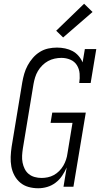

<svg xmlns="http://www.w3.org/2000/svg" viewBox="-20 -997 540 1025"><path d="M184 8Q157 8 132 1Q107 -6 88 -22Q69 -38 57 -60.5Q45 -83 40.5 -108Q36 -133 37 -159.5Q38 -186 42 -213L99 -558Q103 -581 109.5 -603.5Q116 -626 127.5 -647.5Q139 -669 155.5 -688Q172 -707 193 -720Q214 -733 237.5 -738Q261 -743 284 -743Q306 -743 327.5 -738.5Q349 -734 367 -724.5Q385 -715 399 -699Q413 -683 421 -664L433 -735H494L464 -554H403Q407 -579 405 -604Q403 -629 390.5 -649Q378 -669 355.5 -678.5Q333 -688 308 -688H307Q290 -688 271.5 -684Q253 -680 236.5 -671Q220 -662 206 -648Q192 -634 182.5 -618Q173 -602 167.5 -584Q162 -566 159 -549L102 -204Q99 -185 98 -166Q97 -147 100.5 -129Q104 -111 112 -95Q120 -79 133.5 -68Q147 -57 165 -52Q183 -47 202 -47Q218 -47 235 -50.5Q252 -54 267.5 -62.5Q283 -71 296 -84Q309 -97 318 -112.5Q327 -128 332.5 -144.5Q338 -161 340 -177L367 -341H250L259 -396H438L372 0H319L336 -103Q326 -80 311.5 -58.5Q297 -37 276.5 -21.5Q256 -6 232 1Q208 8 184 8ZM317 -797 280 -833 429 -977 474 -933Z"/></svg>

Font: Iosevka Slab Light Oblique
Style: Regular
Weight: 300
Italic angle: -9°
Monospace: yes
Designer: Belleve Invis
Foundry: Belleve Invis
Version: Version 11.1.1; ttfautohint (v1.8.3)